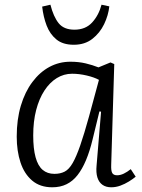

<svg xmlns="http://www.w3.org/2000/svg" viewBox="-20 -781 603 815"><path d="M452 -81Q451 -56 456.5 -46.5Q462 -37 477 -37Q491 -37 505.5 -44Q520 -51 535 -63L556 -31Q544 -21 527 -10.5Q510 0 491 7Q472 14 452 14Q430 14 415 3.5Q400 -7 393.5 -27.5Q387 -48 390 -79L409 -307L402 -308L373 -189Q361 -139 345 -101Q329 -63 309 -37.5Q289 -12 262.5 1Q236 14 202 14Q150 14 116.5 -14.5Q83 -43 67 -91.5Q51 -140 51 -201Q51 -274 68.5 -332.5Q86 -391 117.5 -433Q149 -475 190 -497Q231 -519 279 -519Q314 -519 343.5 -512Q373 -505 398 -495L449 -516L465 -509ZM211 -43Q236 -43 254.5 -52.5Q273 -62 288.5 -89Q304 -116 320.5 -163.5Q337 -211 358 -287L400 -442Q380 -453 348 -460.5Q316 -468 286 -468Q251 -468 221 -449.5Q191 -431 168.5 -396.5Q146 -362 133.5 -314Q121 -266 121 -206Q121 -150 131 -113.5Q141 -77 161 -60Q181 -43 211 -43ZM293 -591Q247 -591 219.5 -613.5Q192 -636 178 -672.5Q164 -709 159 -753L194 -761Q207 -710 229 -682.5Q251 -655 296 -655Q343 -655 371 -685.5Q399 -716 411 -761L444 -754Q440 -716 422 -678.5Q404 -641 372 -616Q340 -591 293 -591Z"/></svg>

Font: Literata Light
Style: Italic
Weight: 300
Italic angle: -2°
Designer: Latin by Veronika Burian and Jose Scaglione. Greek by Irene Vlachou. Cyrillic by Vera Evstafieva
Foundry: TypeTogether
Version: Version 3.103;gftools[0.9.29]